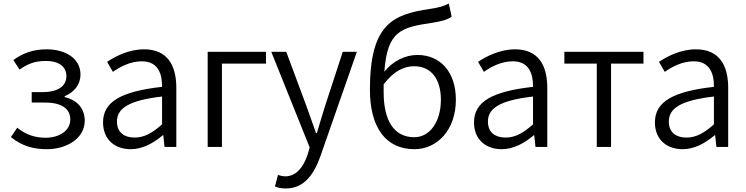

<svg xmlns="http://www.w3.org/2000/svg" viewBox="-20 -834 4237 1090"><path d="M246 13C361 13 461 -50 461 -148C461 -226 410 -268 347 -283V-288C403 -311 437 -356 437 -410C437 -506 347 -554 245 -554C165 -554 106 -530 56 -493L91 -439C135 -470 176 -488 241 -488C308 -488 357 -460 357 -402C357 -346 311 -311 220 -311H160V-252H233C326 -252 379 -220 379 -155C379 -92 316 -52 239 -52C183 -52 129 -67 78 -109L42 -56C105 -4 171 13 246 13Z M722 13C790 13 852 -22 904 -66H907L914 0H981V-335C981 -465 929 -554 798 -554C711 -554 635 -514 588 -483L621 -426C662 -455 720 -486 785 -486C878 -486 901 -414 900 -341C668 -315 565 -257 565 -139C565 -41 633 13 722 13ZM744 -53C689 -53 644 -79 644 -144C644 -218 709 -264 900 -286V-128C845 -79 799 -53 744 -53Z M1159 0H1240V-473H1490V-540H1159Z M1603 236C1708 236 1764 153 1800 50L2006 -540H1926L1825 -231C1810 -184 1794 -128 1779 -79H1774C1756 -128 1737 -184 1720 -231L1605 -540H1520L1738 3L1726 45C1702 115 1662 167 1600 167C1585 167 1569 163 1558 159L1541 225C1558 232 1579 236 1603 236Z M2332 -55C2216 -55 2158 -150 2158 -311C2158 -326 2158 -341 2158 -355C2217 -433 2276 -458 2331 -458C2430 -458 2483 -382 2483 -268C2483 -141 2419 -55 2332 -55ZM2528 -814C2495 -798 2478 -792 2418 -783C2211 -752 2080 -698 2080 -325C2080 -108 2172 13 2333 13C2461 13 2568 -95 2568 -268C2568 -425 2480 -522 2350 -522C2281 -522 2212 -489 2162 -427C2179 -662 2259 -678 2435 -705C2480 -712 2516 -720 2544 -739Z M2828 13C2896 13 2958 -22 3010 -66H3013L3020 0H3087V-335C3087 -465 3035 -554 2904 -554C2817 -554 2741 -514 2694 -483L2727 -426C2768 -455 2826 -486 2891 -486C2984 -486 3007 -414 3006 -341C2774 -315 2671 -257 2671 -139C2671 -41 2739 13 2828 13ZM2850 -53C2795 -53 2750 -79 2750 -144C2750 -218 2815 -264 3006 -286V-128C2951 -79 2905 -53 2850 -53Z M3368 0H3449V-473H3633V-540H3184V-473H3368Z M3855 13C3923 13 3985 -22 4037 -66H4040L4047 0H4114V-335C4114 -465 4062 -554 3931 -554C3844 -554 3768 -514 3721 -483L3754 -426C3795 -455 3853 -486 3918 -486C4011 -486 4034 -414 4033 -341C3801 -315 3698 -257 3698 -139C3698 -41 3766 13 3855 13ZM3877 -53C3822 -53 3777 -79 3777 -144C3777 -218 3842 -264 4033 -286V-128C3978 -79 3932 -53 3877 -53Z"/></svg>

Font: Genne Gothic Normal
Style: Regular
Weight: 350
Designer: Ryoko NISHIZUKA (kana & ideographs); Paul D. Hunt (Latin, Greek & Cyrillic); Wenlong ZHANG (bopomofo); Sandoll Communica
Foundry: Adobe Systems Incorporated
Version: Version 1.004;PS 1.004;hotconv 16.6.51;makeotf.lib2.5.65220